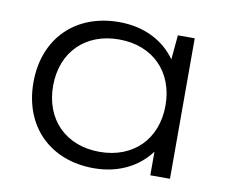

<svg xmlns="http://www.w3.org/2000/svg" viewBox="-63 -587 787 673"><g transform="rotate(10 330.0 -250.0)"><path d="M510 0H580V-500H520L512 -413C469 -474 398 -510 310 -510C154 -510 50 -406 50 -250C50 -94 154 10 310 10C396 10 466 -25 510 -84ZM320 -50C200 -50 120 -130 120 -250C120 -370 200 -450 320 -450C440 -450 520 -370 520 -250C520 -130 440 -50 320 -50Z"/></g></svg>

Font: Gully Light
Style: Regular
Weight: 300
Designer: jaikishan Patel
Foundry: MagicType
Version: Version 1.000;Glyphs 3.2 (3242)